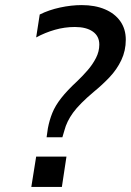

<svg xmlns="http://www.w3.org/2000/svg" viewBox="-20 -734 514 754"><path d="M163 -195 168 -230Q174 -262 185.5 -290.5Q197 -319 220.5 -349Q244 -379 283 -415Q304 -435 324 -458Q344 -481 357 -506.5Q370 -532 370 -559Q370 -592 344.5 -610Q319 -628 274 -628Q234 -628 195.5 -617Q157 -606 122 -587L136 -677Q172 -695 216 -704.5Q260 -714 301 -714Q353 -714 392 -697.5Q431 -681 452.5 -650.5Q474 -620 474 -578Q474 -535 456.5 -498Q439 -461 410 -430.5Q381 -400 349 -374Q292 -326 267 -291.5Q242 -257 233 -222L225 -195ZM103 0 122 -119H241L223 0Z"/></svg>

Font: Mulish ExtraLight SemiBold
Style: Italic
Weight: 600
Italic angle: -9°
Version: Version 3.603